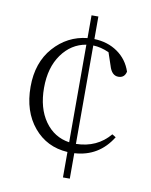

<svg xmlns="http://www.w3.org/2000/svg" viewBox="-86 -778 703 893"><g transform="rotate(10 266.0 -331.0)"><path d="M273.4 -114.3V-575.2Q203.1 -563.5 158.7 -501.5Q114.3 -439.5 114.3 -343.8Q114.3 -248 157.7 -186.5Q201.2 -125 273.4 -114.3ZM464.8 -185.5 482.4 -174.8Q420.9 -75.2 305.7 -68.4V51.8H273.4V-68.4Q174.8 -74.2 113.3 -147.9Q51.8 -221.7 51.8 -337.9Q51.8 -452.1 115.7 -524.4Q179.7 -596.7 273.4 -606.4V-713.9H305.7V-607.4Q369.1 -605.5 416 -572.8Q462.9 -540 481.4 -484.4Q474.6 -454.1 445.3 -454.1Q414.1 -454.1 401.4 -498L380.9 -558.6Q341.8 -576.2 305.7 -577.1V-112.3Q405.3 -114.3 464.8 -185.5Z"/></g></svg>

Font: GenYoMin TW TTF ExtraLight
Style: Regular
Weight: 250
Version: Version 1.300